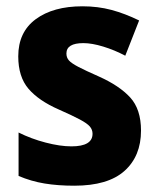

<svg xmlns="http://www.w3.org/2000/svg" viewBox="-20 -580 503 610"><path d="M428 -165Q428 -84 375.5 -37Q323 10 216 10Q164 10 121.5 3Q79 -4 39 -21V-159Q79 -139 125 -127Q171 -115 207 -115Q274 -115 274 -155Q274 -168 265.5 -178Q257 -188 233.5 -200.5Q210 -213 167 -232Q103 -260 70.5 -298Q38 -336 38 -401Q38 -478 93.5 -519Q149 -560 242 -560Q291 -560 334 -548.5Q377 -537 422 -515L378 -403Q344 -421 308 -432Q272 -443 245 -443Q191 -443 191 -410Q191 -397 199 -388Q207 -379 229 -367.5Q251 -356 294 -337Q359 -308 393.5 -270.5Q428 -233 428 -165Z"/></svg>

Font: Noto Sans Khmer UI SemiCondensed ExtraBold
Style: Regular
Weight: 800
Width: 4
Designer: Danh Hong and the Monotype Design Team
Foundry: Monotype Imaging Inc.
Version: Version 2.002; ttfautohint (v1.8.4.7-5d5b)